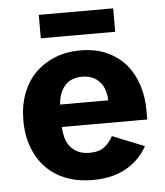

<svg xmlns="http://www.w3.org/2000/svg" viewBox="-49 -685 637 743"><g transform="rotate(-5 269.5 -313.5)"><path d="M129 -641H418V-550H129ZM494 -99Q465 -46 411.5 -16Q358 14 281 14Q225 14 179.5 -3.5Q134 -21 102 -53.5Q70 -86 52 -133Q34 -180 34 -239Q34 -297 52 -344Q70 -391 102.5 -423Q135 -455 179 -472.5Q223 -490 276 -490Q336 -490 380.5 -469.5Q425 -449 454 -414.5Q483 -380 497.5 -334Q512 -288 512 -236V-201H180Q181 -180 186 -160.5Q191 -141 202.5 -126Q214 -111 233 -101.5Q252 -92 279 -92Q317 -92 338 -109.5Q359 -127 370 -149ZM276 -388Q231 -388 207.5 -360.5Q184 -333 181 -288H368Q366 -338 340.5 -363Q315 -388 276 -388Z"/></g></svg>

Font: Post Grotesk Bold
Style: Bold
Weight: 700
Version: Version 1.0